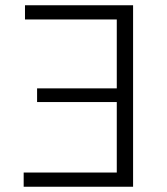

<svg xmlns="http://www.w3.org/2000/svg" viewBox="-20 -710 636 730"><path d="M486 0H70V-54H424V-322H121V-374H424V-636H75V-690H486Z"/></svg>

Font: Radio Canada Light
Style: Regular
Weight: 300
Designer: Charles Daoud, Etienne Aubert Bonn, Alexandre Saumier Demers, Jacques Le Bailly
Foundry: Radio-Canada
Version: Version 2.104;gftools[0.9.28.dev5+ged2979d]